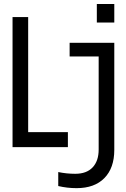

<svg xmlns="http://www.w3.org/2000/svg" viewBox="-20 -745 640 972"><path d="M558.6 13.7Q558.6 105.5 508.5 156.5Q458.5 207.5 367.7 207.5Q319.8 207.5 274.9 196.8V126Q316.9 134.8 360.8 134.8Q418.5 134.8 449 102.3Q479.5 69.8 479.5 12.2V-459H332.5V-528.3H558.6ZM43.5 0V-658.7H122.6V-76.2H323.7V0ZM470.2 -630.9V-724.6H558.6V-630.9Z"/></svg>

Font: Courier New
Style: Regular
Weight: 400
Designer: Steve Matteson
Foundry: Ascender Corporation
Version: Version 2.00.3